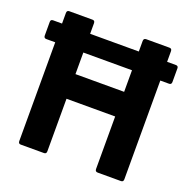

<svg xmlns="http://www.w3.org/2000/svg" viewBox="-118 -771 878 886"><g transform="rotate(20 320.5 -327.5)"><path d="M19 -498Q7 -498 7 -511V-578Q7 -590 19 -590H622Q634 -590 634 -578V-511Q634 -498 622 -498H579H63ZM75 0Q63 0 63 -13V-642Q63 -655 75 -655H189Q201 -655 201 -642V-392H440V-642Q440 -655 453 -655H567Q579 -655 579 -642V-13Q579 0 567 0H453Q440 0 440 -13V-271H201V-13Q201 0 189 0Z"/></g></svg>

Font: Sofia Sans Semi Condensed ExtraBold
Style: Regular
Weight: 800
Designer: Botio Nikoltchev, Ani Petrova
Foundry: lettersoup
Version: Version 4.100